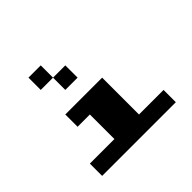

<svg xmlns="http://www.w3.org/2000/svg" viewBox="-191 -1254 1382 1382"><g transform="rotate(-45 500.0 -562.5)"><path d="M375 -875H250V-1000H375ZM375 -750V-875H500V-750ZM875 -250V-125H125V-250H375V-500H250V-625H625V-250Z"/></g></svg>

Font: Press Start 2P
Style: Regular
Weight: 400
Designer: CodeMan38
Foundry: CodeMan38
Version: Version 3.000